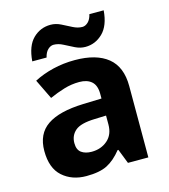

<svg xmlns="http://www.w3.org/2000/svg" viewBox="-113 -847 831 946"><g transform="rotate(-15 302.0 -373.5)"><path d="M302 -557Q412 -557 470.5 -509.5Q529 -462 529 -364V0H425L396 -74H392Q357 -30 318 -10Q279 10 211 10Q138 10 90 -32.5Q42 -75 42 -163Q42 -250 103 -291.5Q164 -333 286 -337L381 -340V-364Q381 -407 358.5 -427Q336 -447 296 -447Q256 -447 218 -435.5Q180 -424 142 -407L93 -508Q137 -531 190.5 -544Q244 -557 302 -557ZM381 -253 323 -251Q251 -249 223 -225Q195 -201 195 -162Q195 -128 215 -113.5Q235 -99 267 -99Q315 -99 348 -127.5Q381 -156 381 -208ZM99 -605Q105 -683 142.5 -719.5Q180 -756 232 -756Q259 -756 284.5 -743Q310 -730 334.5 -717.5Q359 -705 382 -705Q397 -705 411 -718Q425 -731 431 -757H504Q498 -680 460 -643Q422 -606 371 -606Q345 -606 319.5 -618.5Q294 -631 269.5 -644Q245 -657 221 -657Q206 -657 192 -644Q178 -631 172 -605Z"/></g></svg>

Font: Noto IKEA Simplified Chinese
Style: Bold
Weight: 700
Designer: Monotype Design Team
Foundry: Monotype Imaging Inc.
Version: Version 1.100